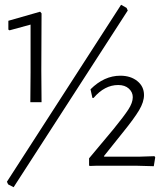

<svg xmlns="http://www.w3.org/2000/svg" viewBox="-20 -694 694 804"><path d="M487 -674 510 -661 515 -650 37 90 14 78 9 67ZM148 -645 154 -638 153 -398 154 -266H107L108 -392V-591L20 -567L15 -570V-607ZM484 -377Q527 -377 555 -354.5Q583 -332 583 -296Q583 -267 562.5 -232.5Q542 -198 495 -140L415 -40L417 -38H565L627 -40L630 -35L624 2L551 0H384L356 1L353 -1V-31L455 -153Q499 -207 517.5 -235.5Q536 -264 536 -287Q536 -308 519.5 -323Q503 -338 475 -338Q418 -338 372 -284H367L359 -320Q416 -377 484 -377Z"/></svg>

Font: Alegreya Sans SC Light
Style: Regular
Weight: 300
Designer: Juan Pablo del Peral
Foundry: Huerta Tipografica
Version: Version 2.007